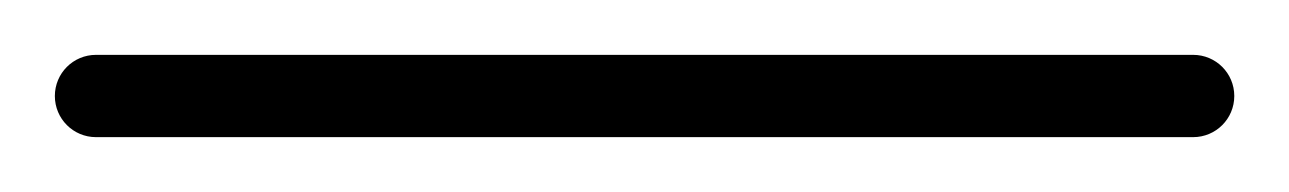

<svg xmlns="http://www.w3.org/2000/svg" viewBox="-35 -35 470 70"><path d="M0 -15C-8.3 -15 -15 -8.3 -15 0C-15 8.3 -8.3 15 0 15C133.3 15 266.7 15 400 15C408.3 15 415 8.3 415 0C415 -8.3 408.3 -15 400 -15C266.7 -15 133.3 -15 0 -15Z"/></svg>

Font: FRB American Cursive Just Baseline
Style: Italic
Weight: 400
Italic angle: -25°
Version: Version 2.0;Modular Font Editor K font №1